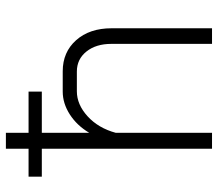

<svg xmlns="http://www.w3.org/2000/svg" viewBox="-64 -676 740 652"><g transform="rotate(-90 306.0 -350.0)"><path d="M536 -341V0H483V-342Q483 -394 457 -426.5Q431 -459 389 -459H322Q277 -459 237 -422.5Q197 -386 181 -327V0H127V-578H32V-623H127V-700H181V-623H321V-578H181V-417Q206 -459 243.5 -483Q281 -507 321 -507H390Q455 -507 495.5 -461.5Q536 -416 536 -341Z"/></g></svg>

Font: Bai Jamjuree Light
Style: Regular
Weight: 300
Designer: Katatrad Aksorn Co.,Ltd.
Foundry: Cadson Demak Co.,Ltd.
Version: Version 1.000; ttfautohint (v1.6)